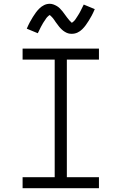

<svg xmlns="http://www.w3.org/2000/svg" viewBox="-20 -991 640 1011"><path d="M99 0V-58H268V-677H99V-735H501V-677H332V-58H501V0ZM358 -813Q353 -813 348 -813.5Q343 -814 338.5 -815.5Q334 -817 329.5 -819Q325 -821 320.5 -824Q316 -827 312.5 -829.5Q309 -832 305 -836Q301 -840 297.5 -843.5Q294 -847 291 -851Q288 -855 285 -859Q282 -863 279 -867Q276 -871 273 -875Q270 -879 267 -884Q264 -889 260.5 -893Q257 -897 254.5 -900Q252 -903 248 -906.5Q244 -910 242 -912Q240 -911 236 -908Q232 -905 228 -900.5Q224 -896 222.5 -893.5Q221 -891 219 -888Q217 -885 215 -882Q213 -879 210.5 -875.5Q208 -872 205.5 -867.5Q203 -863 200.5 -858.5Q198 -854 195.5 -849.5Q193 -845 190.5 -839.5Q188 -834 185 -828Q182 -822 179 -816L121 -840Q129 -859 137 -874Q145 -889 153 -901.5Q161 -914 168.5 -924.5Q176 -935 187 -946Q198 -957 212 -964Q226 -971 242 -971Q252 -971 261.5 -967.5Q271 -964 279.5 -959Q288 -954 295 -947Q302 -940 308.5 -932Q315 -924 320.5 -916Q326 -908 333 -899Q340 -890 346 -883Q352 -876 358 -871Q360 -872 364 -875Q368 -878 372 -882.5Q376 -887 377.5 -889.5Q379 -892 381 -895Q383 -898 385 -901Q387 -904 389.5 -908Q392 -912 394.5 -916Q397 -920 399.5 -924.5Q402 -929 404.5 -934Q407 -939 409.5 -944Q412 -949 415 -955Q418 -961 421 -967L479 -943Q471 -924 463 -909Q455 -894 447 -881.5Q439 -869 431.5 -858.5Q424 -848 413 -837Q402 -826 388 -819.5Q374 -813 358 -813Z"/></svg>

Font: Iosevka Curly Slab LtEx
Style: Regular
Weight: 300
Width: 7
Monospace: yes
Designer: Belleve Invis
Foundry: Belleve Invis
Version: Version 11.1.0; ttfautohint (v1.8.3)